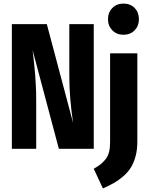

<svg xmlns="http://www.w3.org/2000/svg" viewBox="-20 -827 827 1067"><path d="M666 -807.1Q704.6 -807.1 728.3 -782.5Q752 -757.8 752 -720.2Q752 -683.1 728 -658.4Q704.1 -633.8 666 -633.8Q628.4 -633.8 604.2 -658.4Q580.1 -683.1 580.1 -720.2Q580.1 -757.8 604.2 -782.5Q628.4 -807.1 666 -807.1ZM501 -692.9V0H307.1L161.1 -548.8Q161.6 -544.4 164.6 -518.8Q167.5 -493.2 168.5 -483.2Q169.4 -473.1 172.1 -448.2Q174.8 -423.3 175.8 -406Q176.8 -388.7 178.5 -363.8Q180.2 -338.9 180.7 -313.7Q181.2 -288.6 181.2 -262.2V0H45.9V-692.9H240.2L386.2 -144Q365.2 -285.2 365.2 -402.8V-692.9ZM743.2 -530.8V-38.1Q743.2 5.9 733.2 42.2Q723.1 78.6 706.8 104.7Q690.4 130.9 664.6 153.1Q638.7 175.3 612.5 190.2Q586.4 205.1 551.8 220.2L501 110.8Q524.9 97.2 539.1 85.9Q553.2 74.7 566.7 57.9Q580.1 41 585.9 18.1Q591.8 -4.9 591.8 -36.1V-530.8Z"/></svg>

Font: Fira Sans Compressed
Style: Bold
Weight: 700
Width: 1
Designer: Carrois Corporate & Edenspiekermann AG
Foundry: Carrois Corporate GbR & Edenspiekermann AG
Version: Version 4.203;PS 004.203;hotconv 1.0.88;makeotf.lib2.5.64775